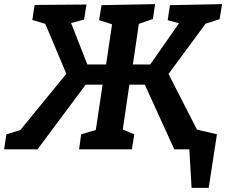

<svg xmlns="http://www.w3.org/2000/svg" viewBox="-46 -725 1106 932"><path d="M1020 -632 952 -610 772 -366 910 -96 1007 -73 967 187H884L873 0H800L657 -314H582L550 -96L606 -73L594 0H338L348 -73L419 -94L452 -314H370L136 0H-26L-15 -73L53 -94L276 -367L174 -609L111 -628L122 -701L374 -703L362 -630L299 -613L378 -412H469L498 -607L435 -627L447 -700L707 -705L696 -633L628 -609L599 -412H683L823 -612L768 -627L779 -700L1032 -705Z"/></svg>

Font: Bitter Pro
Style: Bold Italic
Weight: 700
Italic angle: -9°
Designer: Sol Matas, and Bitter project Authors
Foundry: Sol Matas
Version: Version 1.010